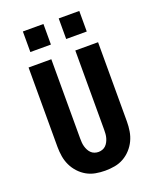

<svg xmlns="http://www.w3.org/2000/svg" viewBox="-172 -1050 943 1158"><g transform="rotate(-20 300.0 -471.5)"><path d="M300 8Q269 8 238.5 2.5Q208 -3 181.5 -18Q155 -33 134 -56Q113 -79 100 -106.5Q87 -134 82 -164.5Q77 -195 77 -226V-735H223V-226Q223 -213 224 -200Q225 -187 228.5 -174.5Q232 -162 238 -150.5Q244 -139 253 -130Q262 -121 274.5 -116.5Q287 -112 300 -112Q313 -112 325.5 -116.5Q338 -121 347 -130Q356 -139 362 -150.5Q368 -162 371.5 -174.5Q375 -187 376 -200Q377 -213 377 -226V-735H523V-226Q523 -195 518 -164.5Q513 -134 500 -106.5Q487 -79 466 -56Q445 -33 418.5 -18Q392 -3 361.5 2.5Q331 8 300 8ZM349 -819V-951H481V-819ZM119 -819V-951H251V-819Z"/></g></svg>

Font: Iosevka SS04 Heavy Extended
Style: Regular
Weight: 900
Width: 7
Monospace: yes
Designer: Belleve Invis
Foundry: Belleve Invis
Version: Version 19.0.0; ttfautohint (v1.8.4)